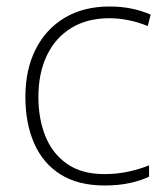

<svg xmlns="http://www.w3.org/2000/svg" viewBox="-20 -560 514 590"><path d="M302 10Q220 10 166 -24Q112 -58 85 -119.5Q58 -181 58 -262Q58 -346 89.5 -408.5Q121 -471 179 -505.5Q237 -540 316 -540Q353 -540 384.5 -533.5Q416 -527 443 -515L434 -480Q405 -492 374.5 -498Q344 -504 316 -504Q248 -504 199 -474Q150 -444 124 -389.5Q98 -335 98 -262Q98 -195 119.5 -141.5Q141 -88 186 -56.5Q231 -25 301 -25Q339 -25 374 -32.5Q409 -40 438 -52V-17Q413 -5 378.5 2.5Q344 10 302 10Z"/></svg>

Font: Noto Sans Kannada ExtraLight
Style: Regular
Weight: 200
Designer: Jelle Bosma - Monotype Design Team
Foundry: Monotype Imaging Inc.
Version: Version 2.005; ttfautohint (v1.8.4.7-5d5b)